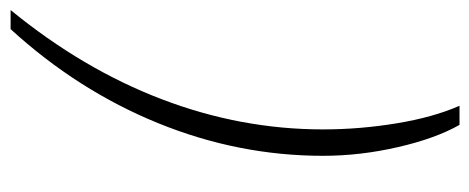

<svg xmlns="http://www.w3.org/2000/svg" viewBox="-290 -464 912 373"><g transform="rotate(-90 166.5 -278.0)"><path d="M49.8 -106.9Q49.8 -271.5 113.3 -427.5Q176.8 -583.5 295.9 -713.9H333Q218.3 -573.7 159.7 -420.2Q101.1 -266.6 101.1 -106.9Q101.1 -36.1 112.8 35.4Q124.5 106.9 147 158.2H109.9Q83.5 111.8 66.7 38.6Q49.8 -34.7 49.8 -106.9Z"/></g></svg>

Font: Open Sans Hebrew Condensed Light
Style: Italic
Weight: 300
Width: 3
Italic angle: -12°
Foundry: Ascender Corporation, Yanek Iontef
Version: Version 2.001;PS 002.001;hotconv 1.0.70;makeotf.lib2.5.58329